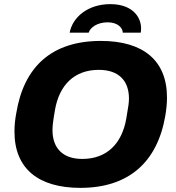

<svg xmlns="http://www.w3.org/2000/svg" viewBox="-20 -897 850 929"><path d="M317 -739H409C417 -765 452 -789 501 -789C552 -789 574 -760 574 -739H661C672 -803 630 -877 514 -877C404 -877 331 -813 317 -739ZM369 12C603 12 742 -113 780 -338C785 -368 788 -397 788 -425C788 -606 671 -699 468 -699C231 -699 96 -575 59 -351C53 -320 50 -290 50 -260C50 -80 167 12 369 12ZM378 -128C283 -128 234 -181 234 -267C234 -284 235 -302 246 -365C267 -486 340 -559 458 -559C555 -559 604 -506 604 -420C604 -403 602 -385 591 -323C570 -202 497 -128 378 -128Z"/></svg>

Font: Archivo ExtraBold
Style: Italic
Weight: 800
Italic angle: -10°
Designer: Hector Gatti
Foundry: Omnibus-Type
Version: Version 2.001